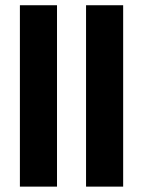

<svg xmlns="http://www.w3.org/2000/svg" viewBox="-20 -694 532 714"><path d="M438 -674.5H300V0H438ZM192 -674.5H54V0H192Z"/></svg>

Font: Anek Odia
Style: Bold
Weight: 700
Designer: Yesha Goshar & Mahesh Sahu (Odia), Yesha Goshar (Latin)
Foundry: Ek Type
Version: Version 1.003